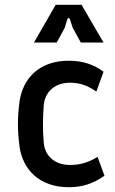

<svg xmlns="http://www.w3.org/2000/svg" viewBox="-20 -770 483 803"><path d="M268 13C323 13 368 -1 417 -35L388 -114C350 -90 313 -80 273 -80C205 -80 167 -122 163 -173C158 -230 159 -272 163 -330C167 -381 205 -424 272 -424C317 -424 348 -411 383 -387L413 -470C372 -500 328 -516 267 -516C144 -516 74 -442 61 -341C57 -308 55 -280 55 -252C55 -224 57 -195 61 -162C73 -62 144 13 268 13ZM122 -592H217L251 -654L261 -688C264 -697 270 -697 273 -688L284 -654L318 -592H413L321 -750H213Z"/></svg>

Font: Finlandica Medium
Style: Regular
Weight: 500
Designer: Niklas Ekholm, Juho Hiilivirta, Jaakko Suomalainen
Foundry: Helsinki Type Studio
Version: Version 2.000;Glyphs 3.2 (3202)